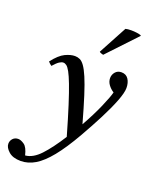

<svg xmlns="http://www.w3.org/2000/svg" viewBox="-265 -843 953 1194"><g transform="rotate(20 212.0 -246.5)"><path d="M37 211Q87 207 135.5 155.5Q184 104 241 14Q208 -101 183.5 -177.5Q159 -254 141 -301Q123 -348 109.5 -372.5Q96 -397 85 -405Q74 -413 64 -413Q52 -413 37.5 -403.5Q23 -394 0 -368Q-7 -373 -12.5 -378Q-18 -383 -23 -389Q18 -442 53.5 -459Q89 -476 118 -476Q135 -476 150.5 -469Q166 -462 181.5 -440.5Q197 -419 215 -377Q233 -335 255 -266Q277 -197 306 -93Q352 -175 382 -244Q412 -313 420 -345Q398 -359 383.5 -379Q369 -399 369 -422Q369 -445 384 -462.5Q399 -480 424 -480Q455 -480 470.5 -456.5Q486 -433 486 -398Q486 -367 463.5 -309Q441 -251 403.5 -178Q366 -105 322 -28Q263 75 213 136.5Q163 198 117 225.5Q71 253 22 253Q-30 253 -58 228Q-86 203 -86 178Q-86 158 -72.5 143.5Q-59 129 -37 129Q-20 129 2.5 144.5Q25 160 37 211ZM457 -737 458 -733 279 -543Q277 -543 266.5 -546.5Q256 -550 253 -554L354 -742Q360 -744 370.5 -745Q381 -746 392 -746Q410 -746 428.5 -743.5Q447 -741 457 -737Z"/></g></svg>

Font: Castoro
Style: Italic
Weight: 400
Italic angle: -11°
Designer: John Hudson with Paul Hanslow, assisted by Kaja Sojewska.
Foundry: Tiro Typeworks Ltd.
Version: Version 2.04